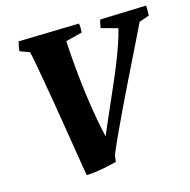

<svg xmlns="http://www.w3.org/2000/svg" viewBox="-100 -755 857 865"><g transform="rotate(-15 328.5 -322.5)"><path d="M199.5 12Q195.3 -14.6 188.2 -57Q181.1 -99.3 172.9 -150.9Q164.7 -202.5 155.7 -257.5Q146.7 -312.5 137.5 -366.3Q128.3 -420 120.3 -465.3Q112.3 -510.7 106.2 -543.2Q100.2 -575.7 96.5 -588.8L51.8 -605.5Q52.3 -617.6 54.6 -629.1Q56.9 -640.6 59.4 -649.5Q139.7 -651.5 212.1 -653.3Q284.5 -655.1 342.7 -656.6Q344.7 -645.7 344.7 -635.5Q344.7 -625.3 343.8 -614.3L267.1 -594.8Q269.1 -551.1 273.2 -502.8Q277.2 -454.6 282.8 -404.4Q288.4 -354.3 295.4 -306Q302.5 -257.6 310.6 -214Q318.7 -170.4 327.2 -135.2Q345.5 -178.3 364 -220.4Q382.5 -262.5 400.4 -303.3Q418.4 -344 434.9 -382.8Q451.4 -421.5 465.5 -457.9Q479.5 -494.2 490.8 -527.5Q502.1 -560.8 508.8 -590.4L431.5 -611.5Q433.5 -621.5 435.2 -631.3Q437 -641.1 440.5 -649.5Q501.9 -651.5 558.8 -653.3Q615.7 -655.1 655.6 -656.6Q656.6 -644.6 656.6 -633.1Q656.6 -621.6 655.1 -609.6L608.6 -593.4Q600.3 -575.4 581.5 -537.4Q562.8 -499.3 537.9 -448.8Q513 -398.3 485.5 -342Q458 -285.7 431.3 -229.8Q404.5 -174 382.1 -125.2Q359.8 -76.4 345.8 -42.1L341.8 -11.6Q321 -6.1 295.8 -0.8Q270.7 4.5 245.7 8Q220.8 11.5 199.5 12Z"/></g></svg>

Font: Labrada
Style: Italic
Weight: 400
Italic angle: -7°
Designer: Mercedes Jáuregui
Foundry: Omnibus-Type Team
Version: Version 1.000